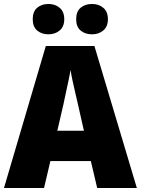

<svg xmlns="http://www.w3.org/2000/svg" viewBox="-20 -948 710 968"><path d="M470 0 438 -136H234L202 0H0L211 -716H456L670 0ZM373 -422Q368 -444 360.5 -476Q353 -508 346 -540Q339 -572 336 -595Q332 -573 325.5 -542Q319 -511 312 -479.5Q305 -448 300 -423L269 -289H403ZM145 -851Q145 -890 167.5 -909Q190 -928 224 -928Q258 -928 281 -908.5Q304 -889 304 -851Q304 -814 281 -794.5Q258 -775 224 -775Q190 -775 167.5 -794Q145 -813 145 -851ZM364 -851Q364 -890 386.5 -909Q409 -928 444 -928Q478 -928 501 -908.5Q524 -889 524 -851Q524 -814 501 -794.5Q478 -775 444 -775Q409 -775 386.5 -794Q364 -813 364 -851Z"/></svg>

Font: Noto Sans SemiCondensed Black
Style: Regular
Weight: 900
Width: 4
Designer: Monotype Design Team
Foundry: Monotype Imaging Inc.
Version: Version 2.013; ttfautohint (v1.8.4.7-5d5b)